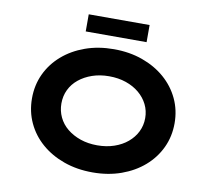

<svg xmlns="http://www.w3.org/2000/svg" viewBox="-93 -997 1229 1114"><g transform="rotate(10 521.0 -440.0)"><path d="M521.5 10Q429.3 10 352.3 -17.5Q275.3 -45 219 -94Q162.7 -143 132.1 -209.1Q101.4 -275.1 101.4 -352.9Q101.4 -430.6 132.3 -496.7Q163.3 -562.7 219.6 -611.7Q275.9 -660.7 352.6 -688.2Q429.3 -715.7 520.9 -715.7Q613.1 -715.7 689.8 -688.2Q766.6 -660.7 822.9 -611.7Q879.2 -562.7 910.3 -496.7Q941.4 -430.6 941.4 -353.4Q941.4 -275.1 910.3 -209.1Q879.2 -143 822.9 -94Q766.6 -45 689.8 -17.5Q613.1 10 521.5 10ZM520.9 -149.5Q575.2 -149.5 620.4 -165Q665.7 -180.5 698.6 -208.1Q731.6 -235.7 750 -272.8Q768.3 -309.8 768.3 -352.9Q768.3 -396 750 -433Q731.6 -470 698.6 -497.6Q665.7 -525.2 620.4 -540.7Q575.2 -556.2 520.9 -556.2Q466.7 -556.2 421.7 -540.7Q376.8 -525.2 343.5 -498.1Q310.2 -471 292.4 -434Q274.6 -397 274.6 -352.9Q274.6 -309.8 292.4 -272.3Q310.2 -234.7 343.5 -207.6Q376.8 -180.5 421.7 -165Q466.7 -149.5 520.9 -149.5ZM341.1 -788.7V-889.6H699.7V-788.7Z"/></g></svg>

Font: Lexend Peta
Style: Regular
Weight: 400
Designer: Bonnie Shaver-Troup, Thomas Jockin
Foundry: Lexend
Version: Version 1.007